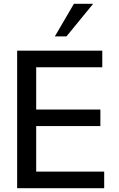

<svg xmlns="http://www.w3.org/2000/svg" viewBox="-20 -988 627 1008"><path d="M517 -635V-722H70V0H527V-87H170V-326H507V-413H170V-635ZM469 -968H368L268 -797H329Z"/></svg>

Font: Perun
Style: Regular
Weight: 400
Foundry: Copyright (c) Stefan Peev, Context Ltd, 2016
Version: Version 1.089